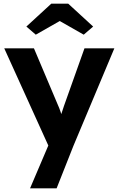

<svg xmlns="http://www.w3.org/2000/svg" viewBox="-20 -791 647 1041"><path d="M143 230 259 -42 261 40 3 -529H164L293 -224Q301 -207 308.5 -184.5Q316 -162 321 -142L297 -131Q304 -148 311.5 -170Q319 -192 327 -217L438 -529H600L378 0L287 230ZM258 -771H350L485 -647L434 -603L304 -677L174 -603L123 -647Z"/></svg>

Font: Our Lexend SemiBold
Style: Regular
Weight: 600
Designer: Bonnie Shaver-Troup, Thomas Jockin
Foundry: Lexend
Version: Version 1.007